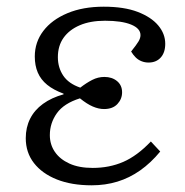

<svg xmlns="http://www.w3.org/2000/svg" viewBox="-20 -540 553 574"><path d="M254 14Q194 14 150 -3.5Q106 -21 81.5 -52.5Q57 -84 57 -127Q57 -159 70 -185Q83 -211 108.5 -229.5Q134 -248 170 -258V-260Q140 -271 121 -286.5Q102 -302 93 -323Q84 -344 84 -371Q84 -414 109.5 -447.5Q135 -481 181.5 -500.5Q228 -520 290 -520Q351 -520 391.5 -504.5Q432 -489 453 -464Q474 -439 474 -409Q474 -383 460.5 -368Q447 -353 424 -353Q413 -353 403 -357Q393 -361 385.5 -368.5Q378 -376 372 -386Q388 -406 394 -416Q400 -426 400 -435Q400 -455 372 -466.5Q344 -478 294 -478Q250 -478 218.5 -464.5Q187 -451 170 -427Q153 -403 153 -369Q153 -338 169 -314Q185 -290 220 -278Q238 -292 255.5 -301Q273 -310 292 -310Q315 -310 330 -297.5Q345 -285 345 -264Q345 -244 331 -229Q317 -214 291 -214Q275 -214 257.5 -221.5Q240 -229 219 -246Q171 -231 150 -201.5Q129 -172 129 -136Q129 -108 144 -86Q159 -64 187.5 -51Q216 -38 257 -38Q307 -38 348.5 -56Q390 -74 431 -117L459 -87Q431 -53 399 -30.5Q367 -8 331 3Q295 14 254 14Z"/></svg>

Font: Literata 18pt Light
Style: Italic
Weight: 300
Italic angle: -2°
Designer: Latin by Veronika Burian and Jose Scaglione. Greek by Irene Vlachou. Cyrillic by Vera Evstafieva
Foundry: TypeTogether
Version: Version 3.103;gftools[0.9.29]